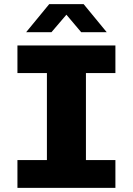

<svg xmlns="http://www.w3.org/2000/svg" viewBox="-20 -905 640 925"><path d="M64 0V-134H206V-553H64V-686H536V-553H394V-134H536V0ZM106 -750 217 -885H383L494 -750H371L284 -853H316L228 -750Z"/></svg>

Font: Chivo Mono ExtraBold
Style: Regular
Weight: 800
Monospace: yes
Designer: Hector Gatti
Foundry: Omnibus-Type
Version: Version 1.008